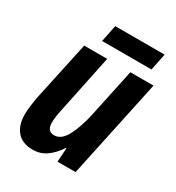

<svg xmlns="http://www.w3.org/2000/svg" viewBox="-171 -804 841 919"><g transform="rotate(30 249.0 -345.0)"><path d="M149 10Q91 10 61.5 -24.5Q32 -59 32 -119Q32 -137 35 -161.5Q38 -186 42 -210L114 -545H241L174 -223Q164 -179 164 -149Q164 -101 203 -101Q242 -101 268.5 -150.5Q295 -200 312 -277L369 -545H497L381 0H281L286 -77H283Q257 -37 224 -13.5Q191 10 149 10ZM177 -607 196 -700H469L450 -607Z"/></g></svg>

Font: Noto Sans Condensed
Style: Bold Italic
Weight: 700
Width: 3
Italic angle: -12°
Designer: Monotype Design Team
Foundry: Monotype Imaging Inc.
Version: Version 2.013; ttfautohint (v1.8.4.7-5d5b)